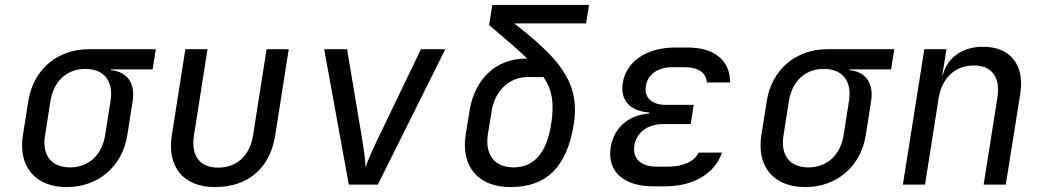

<svg xmlns="http://www.w3.org/2000/svg" viewBox="-20 -750 4240 780"><path d="M251 10C379 10 477 -74 497 -200L519 -340C530 -412 497 -459 431 -465V-468H600L613 -550H340C212 -550 115 -466 95 -340L73 -200C53 -74 123 10 251 10ZM264 -70C188 -70 150 -120 163 -200L185 -340C198 -420 251 -470 327 -470C403 -470 442 -420 429 -340L407 -200C394 -120 340 -70 264 -70Z M853 10C988 10 1077 -67 1098 -200L1153 -550H1063L1008 -200C995 -117 941 -69 866 -69C792 -69 755 -117 768 -200L823 -550H733L678 -200C658 -71 726 10 853 10Z M1397 0H1515L1789 -550H1690L1512 -180C1491 -136 1471 -91 1465 -69C1465 -92 1459 -136 1452 -180L1390 -550H1297Z M2054 10C2201 10 2283 -72 2311 -245C2339 -422 2241 -520 2069 -655H2361L2373 -730H1980L1967 -648C2032 -593 2083 -550 2122 -512H2116C1997 -512 1909 -431 1888 -302L1872 -205C1851 -72 1924 10 2054 10ZM2067 -70C1991 -70 1949 -119 1962 -205L1978 -302C1991 -382 2050 -437 2124 -437H2188C2225 -382 2232 -328 2219 -245C2199 -120 2143 -70 2067 -70Z M2682 7C2798 7 2885 -46 2913 -130H2818C2803 -96 2757 -73 2695 -73H2648C2584 -73 2549 -105 2557 -159C2566 -212 2611 -246 2675 -246H2786L2798 -324H2685C2627 -324 2596 -354 2604 -401C2611 -448 2653 -477 2712 -477H2762C2818 -477 2850 -453 2851 -415H2946C2947 -503 2883 -557 2774 -557H2724C2606 -557 2524 -500 2510 -413C2499 -342 2540 -298 2618 -293V-289C2533 -283 2474 -231 2461 -152C2446 -54 2512 7 2635 7Z M3251 10C3379 10 3477 -74 3497 -200L3519 -340C3530 -412 3497 -459 3431 -465V-468H3600L3613 -550H3340C3212 -550 3115 -466 3095 -340L3073 -200C3053 -74 3123 10 3251 10ZM3264 -70C3188 -70 3150 -120 3163 -200L3185 -340C3198 -420 3251 -470 3327 -470C3403 -470 3442 -420 3429 -340L3407 -200C3394 -120 3340 -70 3264 -70Z M3648 0H3738L3793 -350C3807 -435 3861 -484 3936 -484C4008 -484 4045 -438 4032 -354L3976 0H4066L4125 -370C4143 -487 4084 -560 3974 -560C3890 -560 3830 -518 3810 -445H3808L3825 -550H3735Z"/></svg>

Font: JetBrains Mono
Style: Italic
Weight: 400
Italic angle: -9°
Monospace: yes
Designer: Philipp Nurullin, Konstantin Bulenkov
Foundry: JetBrains
Version: Version 2.305